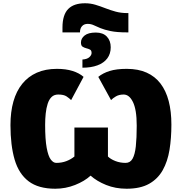

<svg xmlns="http://www.w3.org/2000/svg" viewBox="-20 -1144 1162 1174"><path d="M362 -976Q362 -1015 371 -1043.5Q380 -1072 397.5 -1089.5Q415 -1107 440.5 -1115.5Q466 -1124 500 -1124Q533 -1124 563 -1115Q593 -1106 623.5 -1094Q654 -1082 687 -1073Q720 -1064 758 -1064H765V-946H757Q695 -946 656.5 -954Q618 -962 594 -972Q570 -982 553 -990Q536 -998 516 -998Q494 -998 481.5 -984Q469 -970 469 -946H362ZM484 -780Q513 -782 526.5 -794.5Q540 -807 540 -820Q540 -836 530 -841Q520 -846 507.5 -849Q495 -852 485 -858.5Q475 -865 475 -884Q475 -909 497.5 -927Q520 -945 566 -945Q610 -945 633.5 -920Q657 -895 657 -855Q657 -815 636 -787Q615 -759 576 -744.5Q537 -730 484 -730ZM318 10Q215 10 155 -35.5Q95 -81 69.5 -168Q44 -255 44 -379Q44 -460 62 -523.5Q80 -587 116 -631.5Q152 -676 205 -699.5Q258 -723 328 -723Q383 -723 424 -710Q465 -697 491 -674L415 -532Q404 -543 387 -554.5Q370 -566 336 -566Q311 -566 295.5 -551Q280 -536 271.5 -509.5Q263 -483 259.5 -450Q256 -417 256 -381Q256 -291 265.5 -240Q275 -189 290.5 -168.5Q306 -148 324 -148Q357 -148 385 -158.5Q413 -169 435 -187V-364H640V-187Q656 -171 685 -159.5Q714 -148 748 -148Q776 -148 790.5 -173.5Q805 -199 810.5 -249.5Q816 -300 816 -375Q816 -426 810 -462Q804 -498 792.5 -521Q781 -544 767 -555Q753 -566 736 -566Q708 -566 688.5 -554.5Q669 -543 659 -532L581 -674Q609 -697 650.5 -710Q692 -723 755 -723Q825 -723 876.5 -700Q928 -677 961.5 -633Q995 -589 1011.5 -526Q1028 -463 1028 -382Q1028 -299 1016.5 -228Q1005 -157 975 -103.5Q945 -50 891.5 -20Q838 10 754 10Q686 10 629 -13Q572 -36 534 -70Q497 -36 439 -13Q381 10 318 10Z"/></svg>

Font: Noto Sans Display Black
Style: Regular
Weight: 900
Designer: Monotype Design Team
Foundry: Monotype Imaging Inc.
Version: Version 2.003